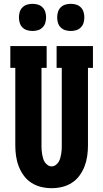

<svg xmlns="http://www.w3.org/2000/svg" viewBox="-20 -976 540 1004"><path d="M250 8Q222 8 195 1.5Q168 -5 144.5 -20Q121 -35 104.5 -57.5Q88 -80 78 -106Q68 -132 64 -159.5Q60 -187 60 -215V-621H34V-735H224V-621H197V-215Q197 -204 197.5 -193Q198 -182 200 -171Q202 -160 205 -149Q208 -138 214 -128.5Q220 -119 229.5 -112.5Q239 -106 250 -106Q261 -106 270.5 -112.5Q280 -119 286 -128.5Q292 -138 295 -149Q298 -160 300 -171Q302 -182 302.5 -193Q303 -204 303 -215V-621H276V-735H466V-621H440V-215Q440 -187 436 -159.5Q432 -132 422 -106Q412 -80 395.5 -57.5Q379 -35 355.5 -20Q332 -5 305 1.5Q278 8 250 8ZM350 -814Q336 -814 322 -818Q308 -822 297.5 -832.5Q287 -843 283 -857Q279 -871 279 -885Q279 -899 283 -913Q287 -927 297.5 -937.5Q308 -948 322 -952Q336 -956 350 -956Q364 -956 378 -952Q392 -948 402.5 -937.5Q413 -927 417 -913Q421 -899 421 -885Q421 -871 417 -857Q413 -843 402.5 -832.5Q392 -822 378 -818Q364 -814 350 -814ZM150 -814Q136 -814 122 -818Q108 -822 97.5 -832.5Q87 -843 83 -857Q79 -871 79 -885Q79 -899 83 -913Q87 -927 97.5 -937.5Q108 -948 122 -952Q136 -956 150 -956Q164 -956 178 -952Q192 -948 202.5 -937.5Q213 -927 217 -913Q221 -899 221 -885Q221 -871 217 -857Q213 -843 202.5 -832.5Q192 -822 178 -818Q164 -814 150 -814Z"/></svg>

Font: Iosevka Slab Heavy
Style: Regular
Weight: 900
Monospace: yes
Designer: Belleve Invis
Foundry: Belleve Invis
Version: Version 11.1.0; ttfautohint (v1.8.3)